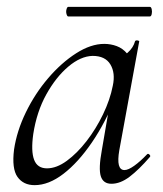

<svg xmlns="http://www.w3.org/2000/svg" viewBox="-20 -527 474 560"><path d="M81 13Q48 13 31 -11Q14 -35 21 -91Q29 -145 55.5 -199.5Q82 -254 120.5 -299Q159 -344 202 -371.5Q245 -399 284 -399Q303 -399 320.5 -392.5Q338 -386 351 -370.5Q364 -355 366 -330L323 -357Q336 -359 352.5 -373.5Q369 -388 374 -407Q376 -410 381.5 -409Q387 -408 386 -406L328 -89Q318 -31 343 -31Q354 -31 371.5 -43.5Q389 -56 409 -77Q412 -80 416 -76Q420 -72 417 -69Q385 -32 358 -11.5Q331 9 305 9Q281 9 274 -13Q267 -35 277 -89L301 -229L318 -246Q288 -170 248 -111.5Q208 -53 165 -20Q122 13 81 13ZM117 -36Q145 -36 175 -58Q205 -80 232.5 -115.5Q260 -151 280.5 -193.5Q301 -236 309 -277Q317 -314 302 -339Q287 -364 250 -364Q215 -363 179 -332.5Q143 -302 115 -251.5Q87 -201 77 -136Q70 -86 79.5 -61Q89 -36 117 -36ZM179 -479Q176 -479 174 -486Q172 -493 174 -500Q176 -507 179 -507H417Q421 -507 422.5 -500Q424 -493 422.5 -486Q421 -479 417 -479Z"/></svg>

Font: Cormorant
Style: Italic
Weight: 400
Italic angle: -10°
Designer: Christian Thalmann (Catharsis Fonts)
Foundry: Catharsis Fonts
Version: Version 4.000